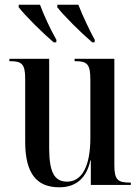

<svg xmlns="http://www.w3.org/2000/svg" viewBox="-20 -786 597 816"><path d="M208 -606H219L220 -616C195 -660 166 -722 150 -766H60L59 -756C85 -721 161 -646 208 -606ZM372 -606H382L383 -616C359 -660 330 -722 313 -766H224L223 -756C249 -721 325 -646 372 -606ZM232 10C295 10 346 -21 364 -104H366V0H536V-10H532C480 -10 466 -22 466 -85V-536H297V-526H300C351 -526 364 -513 364 -447V-199C364 -85 331 -14 265 -14C210 -14 189 -56 189 -158V-536H20V-526H23C74 -526 87 -513 87 -450V-184C87 -47 137 10 232 10Z"/></svg>

Font: Noto Serif Display Condensed Medium
Style: Regular
Weight: 500
Width: 3
Designer: Monotype Design Team
Foundry: Monotype Imaging Inc.
Version: Version 2.009